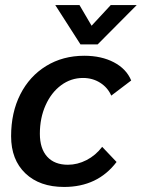

<svg xmlns="http://www.w3.org/2000/svg" viewBox="-20 -731 562 761"><path d="M24 -191Q24 -285 60.5 -357Q97 -429 163 -469.5Q229 -510 314 -510Q382 -510 431.5 -484Q481 -458 500 -412L421 -352Q407 -384 377 -403Q347 -422 309 -422Q261 -422 222 -393Q183 -364 160.5 -313.5Q138 -263 138 -201Q138 -142 167 -110Q196 -78 249 -78Q287 -78 323 -96.5Q359 -115 385 -149L442 -89Q367 10 234 10Q137 10 80.5 -44Q24 -98 24 -191ZM199 -711H295L343 -629L419 -711H522L367 -555H299Z"/></svg>

Font: Sarabun SemiBold
Style: Italic
Weight: 600
Italic angle: -10°
Designer: Suppakit Chalermlarp | Katatrad Co.,Ltd.
Foundry: Cadson Demak Co.,Ltd.
Version: Version 1.000; ttfautohint (v1.6)